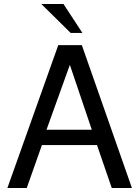

<svg xmlns="http://www.w3.org/2000/svg" viewBox="-20 -942 695 962"><path d="M466 -215H190L114 0H17L272 -716H390L641 0H540ZM440 -292 330 -617 213 -292ZM298 -922 393 -777H334L187 -922Z"/></svg>

Font: Almarai
Style: Regular
Weight: 400
Designer: Boutros International 2019
Foundry: Created by Boutros International 2019
Version: Version 1.10